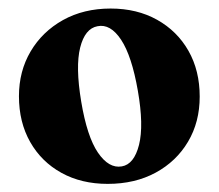

<svg xmlns="http://www.w3.org/2000/svg" viewBox="-20 -732 527 461"><path d="M245.5 -711.5Q309 -711.5 357.2 -684.5Q405.5 -657.5 432.5 -610Q459.5 -562.5 459.5 -500Q459.5 -439 431.5 -391.8Q403.5 -344.5 353.8 -317.5Q304 -290.5 238.5 -290.5Q175.5 -290.5 127.5 -317Q79.5 -343.5 52.5 -391Q25.5 -438.5 25.5 -501Q25.5 -561 53.5 -608.5Q81.5 -656 131.2 -683.8Q181 -711.5 245.5 -711.5ZM272.5 -332.5Q302 -337.5 313.8 -384.2Q325.5 -431 311 -514Q296.5 -597.5 270.8 -636.5Q245 -675.5 214 -669Q184 -663.5 172.5 -617.8Q161 -572 175 -488Q189 -404 215.2 -365.5Q241.5 -327 272.5 -332.5Z"/></svg>

Font: Fraunces 144pt Soft
Style: Bold
Weight: 700
Version: Version 1.000;[0bf87f6ff]